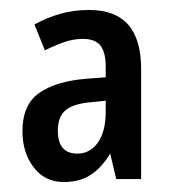

<svg xmlns="http://www.w3.org/2000/svg" viewBox="-20 -742 350 385"><path d="M159 -722Q263 -722 263 -604V-383H213L201 -434Q184 -406 162 -391.5Q140 -377 108 -377Q70 -377 47.5 -406.5Q25 -436 25 -479Q25 -532 58.5 -555.5Q92 -579 152 -584L192 -587V-608Q192 -637 181.5 -650.5Q171 -664 146 -664Q127 -664 108.5 -657.5Q90 -651 70 -641L49 -693Q75 -707 101.5 -714.5Q128 -722 159 -722ZM162 -537Q127 -534 111.5 -521Q96 -508 96 -480Q96 -434 135 -434Q161 -434 176.5 -456.5Q192 -479 192 -518V-540Z"/></svg>

Font: Noto Sans Khmer UI ExtraCondensed Medium
Style: Regular
Weight: 500
Width: 2
Designer: Danh Hong and the Monotype Design Team
Foundry: Monotype Imaging Inc.
Version: Version 2.002; ttfautohint (v1.8.4.7-5d5b)